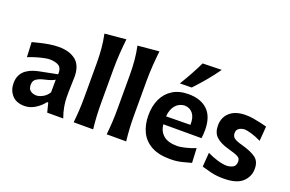

<svg xmlns="http://www.w3.org/2000/svg" viewBox="-106 -1249 2494 1654"><g transform="rotate(20 1140.5 -422.5)"><path d="M195.8 13.2Q119.1 13.2 80.1 -31.5Q41 -76.2 41 -139.6Q41 -186 58.1 -217Q75.2 -248 102.1 -266.8Q128.9 -285.6 158.4 -295.7Q188 -305.7 212.9 -310.5L376.5 -342.8Q378.9 -400.9 347.9 -419.9Q316.9 -439 262.7 -439Q249 -439 217.5 -432.9Q186 -426.8 147.5 -415.5Q108.9 -404.3 72.8 -389.2L66.4 -525.4Q93.3 -532.2 132.3 -542Q171.4 -551.8 215.8 -559.1Q260.3 -566.4 303.2 -566.4Q401.4 -566.4 459 -520Q516.6 -473.6 516.6 -369.1Q516.6 -342.3 514.6 -304Q512.7 -265.6 512.7 -233.9V-184.6Q512.7 -143.6 520.8 -97.7Q528.8 -51.8 547.4 0H400.4L379.4 -84.5H368.2Q339.4 -45.4 292.7 -16.1Q246.1 13.2 195.8 13.2ZM261.2 -106.9Q286.6 -106.9 319.3 -124.5Q352.1 -142.1 372.1 -176.3L372.6 -292Q361.8 -285.2 342 -277.1Q322.3 -269 271 -257.3Q236.8 -249.5 210.7 -232.4Q184.6 -215.3 184.6 -178.2Q184.6 -139.6 207 -123.3Q229.5 -106.9 261.2 -106.9Z M643.1 0Q649.4 -59.6 652.6 -115.2Q655.8 -170.9 655.8 -239.7V-546.4Q655.8 -614.3 650.1 -679Q644.5 -743.7 630.9 -808.6L825.7 -826.7Q818.4 -760.7 813.5 -691.4Q808.6 -622.1 808.6 -546.4V-239.7Q808.6 -170.9 811.8 -115.2Q814.9 -59.6 821.8 0Z M945.8 0Q952.1 -59.6 955.3 -115.2Q958.5 -170.9 958.5 -239.7V-546.4Q958.5 -614.3 952.9 -679Q947.3 -743.7 933.6 -808.6L1128.4 -826.7Q1121.1 -760.7 1116.2 -691.4Q1111.3 -622.1 1111.3 -546.4V-239.7Q1111.3 -170.9 1114.5 -115.2Q1117.7 -59.6 1124.5 0Z M1530.3 14.2Q1424.3 14.2 1357.4 -23.2Q1290.5 -60.5 1258.8 -126.5Q1227.1 -192.4 1227.1 -277.8Q1227.1 -362.3 1257.3 -427.2Q1287.6 -492.2 1346.7 -529.3Q1405.8 -566.4 1492.7 -566.4Q1604.5 -566.4 1667.2 -506.1Q1730 -445.8 1730 -323.2Q1730 -300.8 1728.5 -283Q1727.1 -265.1 1724.6 -248H1374.5Q1381.3 -184.6 1423.6 -148.7Q1465.8 -112.8 1548.8 -112.8Q1579.1 -112.8 1626.2 -124.5Q1673.3 -136.2 1714.8 -152.8L1721.2 -20Q1687 -10.7 1639.2 1.7Q1591.3 14.2 1530.3 14.2ZM1595.7 -323.2Q1598.1 -389.2 1570.8 -425Q1543.5 -460.9 1494.1 -462.9Q1442.9 -460.4 1410.6 -422.6Q1378.4 -384.8 1373.5 -320.3ZM1388.2 -627.4Q1423.3 -685.1 1454.8 -741.9Q1486.3 -798.8 1513.7 -856.4L1687.5 -860.4Q1646 -800.8 1597.4 -742.9Q1548.8 -685.1 1496.6 -629.4Z M2020 14.2Q1953.6 14.2 1902.8 1.2Q1852.1 -11.7 1818.4 -21.5L1828.1 -151.4Q1873 -128.9 1922.6 -114Q1972.2 -99.1 2010.3 -99.1Q2043 -101.1 2066.9 -114.7Q2090.8 -128.4 2090.8 -167.5Q2090.8 -196.3 2064.7 -209.7Q2038.6 -223.1 1970.7 -241.7Q1897.9 -261.7 1859.1 -297.6Q1820.3 -333.5 1820.3 -399.4Q1820.3 -475.1 1871.8 -520.5Q1923.3 -565.9 2017.6 -565.9Q2050.3 -565.9 2087.4 -559.8Q2124.5 -553.7 2158 -545.9Q2191.4 -538.1 2213.4 -532.2L2203.1 -397.9Q2152.8 -422.4 2110.4 -434.3Q2067.9 -446.3 2047.9 -446.3Q2033.7 -445.3 2017.1 -440.2Q2000.5 -435.1 1989 -422.6Q1977.5 -410.2 1977.5 -385.7Q1977.5 -357.9 1998.3 -342Q2019 -326.2 2072.8 -312Q2161.6 -287.6 2204.1 -255.6Q2246.6 -223.6 2246.6 -157.7Q2246.6 -84 2193.1 -34.9Q2139.6 14.2 2020 14.2Z"/></g></svg>

Font: Pinar DS1 Bold
Style: Regular
Weight: 700
Designer: Amin Abedi
Version: Version 3.000